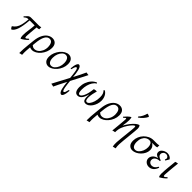

<svg xmlns="http://www.w3.org/2000/svg" viewBox="283 -2204 3913 3913"><g transform="rotate(45 2240.0 -247.0)"><path d="M63 15Q47 7 37 -7Q27 -21 20 -40Q66 -69 94.5 -110Q123 -151 139 -215.5Q155 -280 164 -380H155Q128 -380 107 -369Q86 -358 63 -336L47 -352L99 -407Q113 -423 131 -431.5Q149 -440 177 -440H396Q437 -440 460 -450V-390Q444 -383 428 -381.5Q412 -380 396 -380Q392 -343 388 -300.5Q384 -258 380.5 -217Q377 -176 375 -144.5Q373 -113 373 -99Q373 -88 376.5 -77Q380 -66 390 -66Q400 -66 415.5 -77.5Q431 -89 450 -108L467 -92Q439 -60 400 -30.5Q361 -1 328 15Q308 -11 308 -64Q308 -142 320.5 -219.5Q333 -297 338 -380H194Q181 -210 150 -114Q119 -18 63 15Z M782 -455Q841 -455 877.5 -417.5Q914 -380 914 -305Q914 -242 890.5 -184.5Q867 -127 829 -82Q791 -37 745 -11Q699 15 654 15Q643 15 625 12.5Q607 10 588 2Q588 11 587 19Q583 65 580 111Q577 157 581 225Q565 228 547.5 231.5Q530 235 514 240Q513 180 517.5 120.5Q522 61 528 1L543 -143Q554 -248 589.5 -317.5Q625 -387 675.5 -421Q726 -455 782 -455ZM600 -124Q599 -109 597.5 -95Q596 -81 595 -68Q611 -54 629 -44.5Q647 -35 673 -35Q719 -35 757.5 -64.5Q796 -94 820 -145.5Q844 -197 844 -262Q844 -321 821.5 -363Q799 -405 748 -405Q688 -405 650.5 -337Q613 -269 600 -124Z M1118 15Q1067 15 1030.5 -22.5Q994 -60 994 -137Q994 -197 1017 -254Q1040 -311 1077.5 -356.5Q1115 -402 1161 -428.5Q1207 -455 1253 -455Q1306 -455 1342 -417Q1378 -379 1378 -302Q1378 -241 1354.5 -184Q1331 -127 1293 -82Q1255 -37 1209 -11Q1163 15 1118 15ZM1156 -35Q1197 -35 1232 -66.5Q1267 -98 1288 -150Q1309 -202 1308 -263Q1308 -302 1298 -334Q1288 -366 1268 -385.5Q1248 -405 1215 -405Q1174 -405 1139.5 -373Q1105 -341 1084.5 -289.5Q1064 -238 1064 -177Q1064 -112 1088 -73.5Q1112 -35 1156 -35Z M1764 -450Q1781 -446 1797.5 -443.5Q1814 -441 1830 -440Q1815 -409 1786.5 -354Q1758 -299 1722 -230.5Q1686 -162 1649 -90Q1653 -49 1658 -5.5Q1663 38 1670 75.5Q1677 113 1686.5 136.5Q1696 160 1709 160Q1729 160 1740 131.5Q1751 103 1761 58H1784Q1782 96 1774 137.5Q1766 179 1752 207Q1738 235 1718 235Q1693 235 1676 210.5Q1659 186 1648.5 146Q1638 106 1631.5 58.5Q1625 11 1621 -36Q1577 49 1540 122.5Q1503 196 1486 235Q1473 230 1454.5 226Q1436 222 1418 220Q1439 179 1469.5 121.5Q1500 64 1535.5 -2Q1571 -68 1606 -135Q1602 -178 1597 -221.5Q1592 -265 1586 -301Q1580 -337 1571 -358.5Q1562 -380 1550 -380Q1531 -380 1519.5 -351.5Q1508 -323 1498 -278H1475Q1477 -317 1485 -358Q1493 -399 1507 -427Q1521 -455 1541 -455Q1566 -455 1582 -432Q1598 -409 1608.5 -370.5Q1619 -332 1625 -285Q1631 -238 1635 -190Q1675 -266 1709.5 -334.5Q1744 -403 1764 -450Z M2283 -456Q2331 -431 2359 -377.5Q2387 -324 2387 -257Q2387 -206 2371 -157.5Q2355 -109 2328 -70Q2301 -31 2266.5 -8Q2232 15 2196 15Q2141 15 2127 -35Q2113 -85 2120 -172H2118Q2093 -75 2054.5 -30Q2016 15 1967 15Q1919 15 1894.5 -24.5Q1870 -64 1870 -136Q1870 -209 1893.5 -272.5Q1917 -336 1959.5 -384Q2002 -432 2060 -456L2073 -440Q2031 -414 2001 -367.5Q1971 -321 1955.5 -261Q1940 -201 1940 -134Q1940 -87 1950 -56Q1960 -25 1985 -25Q2022 -25 2058 -99Q2094 -173 2110 -315Q2132 -323 2149.5 -324Q2167 -325 2186 -325Q2172 -276 2161.5 -223.5Q2151 -171 2149.5 -126Q2148 -81 2158.5 -53Q2169 -25 2196 -25Q2223 -25 2251 -60Q2279 -95 2298 -154.5Q2317 -214 2317 -289Q2317 -345 2304 -379Q2291 -413 2264 -440Z M2723 -455Q2782 -455 2818.5 -417.5Q2855 -380 2855 -305Q2855 -242 2831.5 -184.5Q2808 -127 2770 -82Q2732 -37 2686 -11Q2640 15 2595 15Q2584 15 2566 12.5Q2548 10 2529 2Q2529 11 2528 19Q2524 65 2521 111Q2518 157 2522 225Q2506 228 2488.5 231.5Q2471 235 2455 240Q2454 180 2458.5 120.5Q2463 61 2469 1L2484 -143Q2495 -248 2530.5 -317.5Q2566 -387 2616.5 -421Q2667 -455 2723 -455ZM2541 -124Q2540 -109 2538.5 -95Q2537 -81 2536 -68Q2552 -54 2570 -44.5Q2588 -35 2614 -35Q2660 -35 2698.5 -64.5Q2737 -94 2761 -145.5Q2785 -197 2785 -262Q2785 -321 2762.5 -363Q2740 -405 2689 -405Q2629 -405 2591.5 -337Q2554 -269 2541 -124Z M2971 15Q2973 -6 2977 -43.5Q2981 -81 2985 -126Q2989 -171 2993 -214.5Q2997 -258 2999.5 -292Q3002 -326 3002 -341Q3002 -361 2993 -361Q2979 -361 2944 -323L2928 -339Q2954 -371 2987.5 -403.5Q3021 -436 3055 -455Q3061 -442 3064 -421.5Q3067 -401 3067 -376Q3067 -337 3062 -298Q3057 -259 3049 -208H3051Q3090 -278 3132 -331Q3174 -384 3213.5 -416Q3253 -448 3284 -455Q3298 -444 3305 -423Q3312 -402 3312 -376Q3312 -355 3307 -300Q3302 -245 3294 -167Q3286 -89 3277 2Q3271 55 3268.5 112Q3266 169 3276 225Q3241 230 3209 240Q3199 180 3202.5 119Q3206 58 3213 0Q3222 -83 3229.5 -154.5Q3237 -226 3242 -275Q3247 -324 3247 -341Q3247 -362 3244 -370.5Q3241 -379 3233 -379Q3217 -379 3186.5 -347.5Q3156 -316 3121 -264Q3088 -215 3062 -152Q3036 -89 3036 0Q3003 3 2971 15ZM3235 -734Q3252 -735 3271.5 -727.5Q3291 -720 3302 -706Q3281 -661 3239.5 -615Q3198 -569 3153 -540L3143 -560Q3179 -597 3202 -644Q3225 -691 3235 -734Z M3800 -246Q3800 -197 3777.5 -150.5Q3755 -104 3717 -66.5Q3679 -29 3633.5 -7Q3588 15 3543 15Q3489 15 3452.5 -22.5Q3416 -60 3416 -137Q3416 -197 3439.5 -252Q3463 -307 3503.5 -349Q3544 -391 3596 -415.5Q3648 -440 3705 -440H3799Q3840 -440 3863 -450V-390Q3847 -383 3831 -381.5Q3815 -380 3799 -380H3722Q3749 -367 3774.5 -333.5Q3800 -300 3800 -246ZM3647 -380Q3601 -380 3564.5 -354.5Q3528 -329 3507 -283Q3486 -237 3486 -174Q3486 -112 3508.5 -73.5Q3531 -35 3576 -35Q3618 -35 3653 -67Q3688 -99 3709.5 -151.5Q3731 -204 3730 -263Q3729 -313 3708.5 -346.5Q3688 -380 3647 -380Z M4021 15Q3965 15 3927.5 -19.5Q3890 -54 3890 -104Q3890 -148 3924 -189.5Q3958 -231 4031 -246Q3997 -254 3970 -275.5Q3943 -297 3943 -336Q3943 -373 3967.5 -399.5Q3992 -426 4027.5 -440.5Q4063 -455 4095 -455Q4130 -455 4161 -441Q4192 -427 4214 -395L4167 -314L4147 -324Q4164 -357 4156 -378.5Q4148 -400 4128.5 -411Q4109 -422 4091 -422Q4053 -422 4029 -398Q4005 -374 4005 -342Q4005 -308 4032 -285Q4059 -262 4100 -253V-230Q4041 -230 3999.5 -202Q3958 -174 3958 -127Q3958 -92 3982.5 -68.5Q4007 -45 4048 -45Q4081 -45 4110 -66Q4139 -87 4163 -133L4184 -125Q4161 -57 4118.5 -21Q4076 15 4021 15Z M4441 -108 4458 -92Q4430 -60 4391 -30.5Q4352 -1 4319 15Q4299 -11 4299 -64Q4299 -104 4302.5 -153.5Q4306 -203 4311 -255Q4316 -307 4321.5 -355Q4327 -403 4330 -440Q4362 -452 4395 -455Q4393 -434 4389 -396.5Q4385 -359 4380.5 -314Q4376 -269 4372.5 -225.5Q4369 -182 4366.5 -148Q4364 -114 4364 -99Q4364 -88 4367.5 -77Q4371 -66 4381 -66Q4391 -66 4406.5 -77.5Q4422 -89 4441 -108Z"/></g></svg>

Font: Bona Nova
Style: Italic
Weight: 400
Italic angle: -4°
Designer: Mateusz Machalski
Foundry: Capitalics
Version: Version 4.001; ttfautohint (v1.8.3)